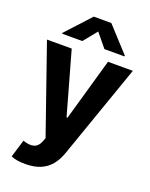

<svg xmlns="http://www.w3.org/2000/svg" viewBox="-176 -863 905 1158"><g transform="rotate(20 276.5 -283.5)"><path d="M137.2 204.1Q78.6 205.1 42 189L76.2 76.2L81.1 77.1Q118.2 90.3 146 82.3Q173.8 74.2 187.5 39.1L196.3 15.6L1 -545.9H159.7L272.5 -145H278.3L392.6 -545.9H552.2L340.3 59.1Q325.2 102.5 299.3 135.7Q244.1 204.1 137.2 204.1ZM475.1 -610.4H346.2L274.9 -697.3L204.1 -610.4H74.7V-615.7L218.8 -772.5H331.5L475.1 -615.7Z"/></g></svg>

Font: Inter Tight Stencil
Style: Bold
Weight: 700
Designer: Rasmus Andersson
Foundry: rsms
Version: Version 3.004;Glyphs 3.1.2 (3151)